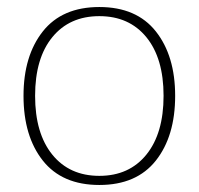

<svg xmlns="http://www.w3.org/2000/svg" viewBox="-20 -517 566 547"><path d="M47 -244Q47 -358 102 -427.5Q157 -497 263 -497Q369 -497 424 -427.5Q479 -358 479 -244Q479 -129 424 -59.5Q369 10 263 10Q157 10 102 -59.5Q47 -129 47 -244ZM446 -244Q446 -351 397 -411Q348 -471 263 -471Q178 -471 129 -411Q80 -351 80 -244Q80 -137 129 -76.5Q178 -16 263 -16Q348 -16 397 -76.5Q446 -137 446 -244Z"/></svg>

Font: Maitree ExtraLight
Style: Regular
Weight: 275
Designer: CadsonDemak Team
Foundry: CadsonDemak
Version: Version 1.003